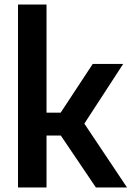

<svg xmlns="http://www.w3.org/2000/svg" viewBox="-20 -828 581 848"><path d="M403.5 0 248.5 -229.5H185.5V0H59.5V-808H185.5V-330.5H248L389.5 -545.5H524L352.5 -282L541 0Z"/></svg>

Font: Encode Sans Semi Condensed SmBd
Style: Regular
Weight: 600
Width: 4
Designer: Multiple Designers
Foundry: Impallari Type
Version: Version 2.000